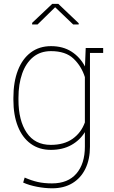

<svg xmlns="http://www.w3.org/2000/svg" viewBox="-20 -782 604 1015"><path d="M255.9 213.4Q217.3 213.4 175.5 205.3Q133.8 197.3 102.5 183.1L110.4 156.7Q146 172.4 179.2 179.9Q212.4 187.5 254.9 187.5Q339.4 187.5 384 135.5Q428.7 83.5 428.7 -6.8V-83.5Q402.3 -40.5 356.7 -15.1Q311 10.3 249 10.3Q187 10.3 142.6 -22Q98.1 -54.2 74.5 -113.8Q50.8 -173.3 50.8 -254.4V-264.6Q50.8 -348.6 74.5 -409.9Q98.1 -471.2 142.8 -504.6Q187.5 -538.1 250 -538.1Q312.5 -538.1 357.7 -509.3Q402.8 -480.5 429.2 -430.7L433.1 -528.3H455.6V-6.8Q455.6 60.5 431.4 110.1Q407.2 159.7 362.5 186.5Q317.9 213.4 255.9 213.4ZM248.5 -16.1Q318.8 -16.1 364 -48.3Q409.2 -80.6 428.7 -134.8V-374.5Q410.2 -432.6 368.4 -472.2Q326.7 -511.7 249.5 -511.7Q193.8 -511.7 155.5 -480.5Q117.2 -449.2 97.4 -393.6Q77.6 -337.9 77.6 -264.6V-254.4Q77.6 -145 121.1 -80.6Q164.6 -16.1 248.5 -16.1ZM445.8 -502 442.4 -528.3H525.4V-502ZM149.9 -652.8V-661.1L256.3 -761.7H288.1L396 -659.2V-652.8H366.7L271.5 -743.7L178.7 -652.8Z"/></svg>

Font: Roboto Slab LO Thin
Style: Regular
Weight: 250
Designer: Google
Version: Version 2.00;September 28, 2018;FontCreator 11.5.0.2427 64-b